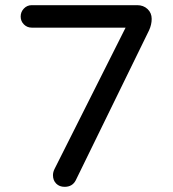

<svg xmlns="http://www.w3.org/2000/svg" viewBox="-20 -718 668 743"><path d="M567 -645Q567 -623 557 -601L273 -20Q260 5 230 5Q210 5 197.5 -7.5Q185 -20 185 -40Q185 -52 191 -64L466 -611H103Q85 -611 72.5 -623.5Q60 -636 60 -654Q60 -672 72.5 -685Q85 -698 103 -698H511Q535 -698 551 -683Q567 -668 567 -645Z"/></svg>

Font: VarelaRound
Style: Regular
Weight: 400
Designer: Joe Prince, Avraham Cornfeld
Foundry: Joe Prince, Avraham Cornfeld
Version: Version 2.000;PS 002.000;hotconv 1.0.88;makeotf.lib2.5.64775